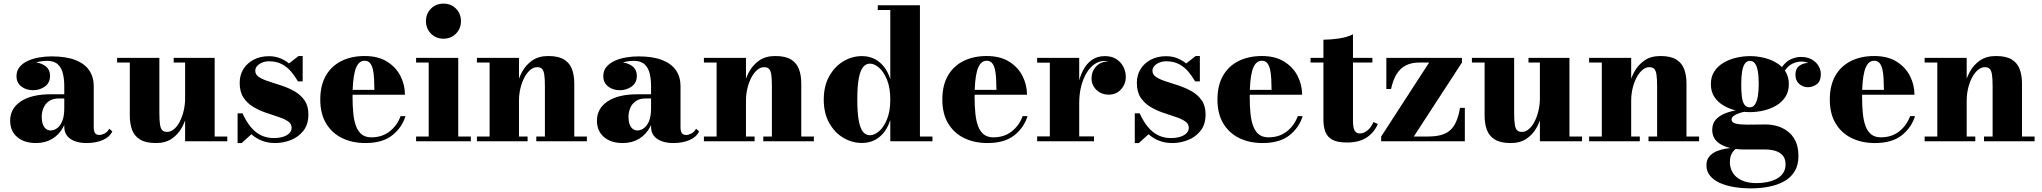

<svg xmlns="http://www.w3.org/2000/svg" viewBox="-20 -779 11262 1059"><path d="M457.5 10Q421.5 10 393.8 0Q366 -10 350.2 -29.8Q334.5 -49.5 334.5 -79.5V-304.5Q334.5 -340.5 327.2 -372.2Q320 -404 299.2 -423.8Q278.5 -443.5 238.5 -443.5Q219 -443.5 196 -439Q173 -434.5 152 -424.8Q131 -415 117.8 -398.8Q104.5 -382.5 104.5 -358.5H72Q72 -392.5 99 -414Q126 -435.5 162.5 -435.5Q200.5 -435.5 228.2 -416.2Q256 -397 256 -360.5Q256 -322.5 227.8 -302Q199.5 -281.5 162.5 -281.5Q123 -281.5 97 -302.5Q71 -323.5 71 -358.5Q71 -389 88.2 -409.8Q105.5 -430.5 133.8 -443.5Q162 -456.5 196.5 -462.2Q231 -468 265 -468Q344.5 -468 396 -447.8Q447.5 -427.5 472.2 -390.8Q497 -354 497 -304.5V-75Q497 -58 503.5 -46.2Q510 -34.5 528.5 -34.5Q540 -34.5 556.5 -42.5Q573 -50.5 582.5 -69L599.5 -54.5Q585.5 -23.5 547.2 -6.8Q509 10 457.5 10ZM178.5 10Q113.5 10 74.8 -23.2Q36 -56.5 36 -113.5Q36 -180.5 94.8 -219.8Q153.5 -259 260 -259H381V-236H305.5Q270.5 -236 249.5 -220.8Q228.5 -205.5 219.2 -182.2Q210 -159 210 -135Q210 -112 215.8 -95Q221.5 -78 232.8 -68.8Q244 -59.5 260 -59.5Q277.5 -59.5 294.8 -71.8Q312 -84 323.2 -111Q334.5 -138 334.5 -181.5H352Q352 -123 329.8 -80Q307.5 -37 268.5 -13.5Q229.5 10 178.5 10Z M840 10Q783.5 10 752 -9.8Q720.5 -29.5 708.2 -63.5Q696 -97.5 696 -141V-434H626V-460H859V-157.5Q859 -115.5 862.5 -92.5Q866 -69.5 875.2 -60.5Q884.5 -51.5 902 -51.5Q922 -51.5 940 -66.8Q958 -82 971.5 -108.2Q985 -134.5 993 -167.8Q1001 -201 1001 -237L1022 -237.5Q1022 -200.5 1013.2 -157.8Q1004.5 -115 984 -77Q963.5 -39 928.2 -14.5Q893 10 840 10ZM1001 0V-434H938V-460H1164V-26H1233.5V0Z M1290.5 10V-154H1317.5Q1337.5 -109.5 1362.8 -79Q1388 -48.5 1419.5 -33Q1451 -17.5 1490 -17.5Q1517.5 -17.5 1540 -24.2Q1562.5 -31 1575.5 -43.8Q1588.5 -56.5 1588.5 -74.5Q1588.5 -96.5 1567.8 -110.2Q1547 -124 1514.5 -134.5Q1482 -145 1445.2 -157.8Q1408.5 -170.5 1376 -190Q1343.5 -209.5 1322.8 -241Q1302 -272.5 1302 -322Q1302 -365 1322.5 -398Q1343 -431 1379.5 -450Q1416 -469 1463 -469Q1497 -469 1524.5 -458Q1552 -447 1574 -429L1626.5 -470H1649.5V-330H1623.5Q1606.5 -359.5 1585 -384.8Q1563.5 -410 1534 -425.5Q1504.5 -441 1463.5 -441Q1444.5 -441 1427.2 -434.2Q1410 -427.5 1399 -415.8Q1388 -404 1388 -388.5Q1388 -367 1409.2 -353.5Q1430.5 -340 1463.8 -329.5Q1497 -319 1534.5 -306.5Q1572 -294 1605.2 -275Q1638.5 -256 1659.8 -225.5Q1681 -195 1681 -148Q1681 -92.5 1653.5 -57.8Q1626 -23 1583.8 -6.5Q1541.5 10 1497.5 10Q1458.5 10 1425.8 -2.5Q1393 -15 1366.5 -38.5L1313 10Z M1995.5 10Q1923.5 10 1867.2 -17.2Q1811 -44.5 1778.8 -98Q1746.5 -151.5 1746.5 -230Q1746.5 -308.5 1777.5 -362Q1808.5 -415.5 1863.8 -442.8Q1919 -470 1991.5 -470Q2065.5 -470 2114.8 -439.2Q2164 -408.5 2188.8 -359.8Q2213.5 -311 2213.5 -256.5H1813V-283.5H2045Q2044.5 -314.5 2043.2 -343.2Q2042 -372 2037 -394.8Q2032 -417.5 2021.2 -430.8Q2010.5 -444 1991.5 -444Q1971.5 -444 1958.2 -429Q1945 -414 1937.8 -387Q1930.5 -360 1927.5 -323.8Q1924.5 -287.5 1924.5 -244.5Q1924.5 -193.5 1928.8 -152.5Q1933 -111.5 1944.2 -82.2Q1955.5 -53 1975.8 -37.2Q1996 -21.5 2028 -21.5Q2087.5 -21.5 2129.2 -54.2Q2171 -87 2189.5 -138.5H2216.5Q2197 -75 2143.2 -32.5Q2089.5 10 1995.5 10Z M2426 -565.5Q2385 -565.5 2357.2 -593.5Q2329.5 -621.5 2329.5 -662.5Q2329.5 -704 2357.2 -731.5Q2385 -759 2426 -759Q2467.5 -759 2495 -731.5Q2522.5 -704 2522.5 -662.5Q2522.5 -621.5 2495 -593.5Q2467.5 -565.5 2426 -565.5ZM2507.5 -460V-26H2577V0H2275V-26H2344.5V-434H2275V-460Z M2842.5 -460V-26H2890V0H2610.5V-26H2680.5V-434H2610.5V-460ZM3147.5 -319.5V-26H3217V0H2938V-26H2985.5V-302.5Q2985.5 -344.5 2982 -367.5Q2978.5 -390.5 2969.2 -399.5Q2960 -408.5 2942.5 -408.5Q2922.5 -408.5 2904.5 -393.2Q2886.5 -378 2872.5 -351.8Q2858.5 -325.5 2850.5 -292.2Q2842.5 -259 2842.5 -223L2821.5 -222.5Q2821.5 -259.5 2830.2 -302.2Q2839 -345 2859.8 -383Q2880.5 -421 2915.8 -445.5Q2951 -470 3004 -470Q3060.5 -470 3091.5 -450.5Q3122.5 -431 3135 -397Q3147.5 -363 3147.5 -319.5Z M3694 10Q3658 10 3630.2 0Q3602.5 -10 3586.8 -29.8Q3571 -49.5 3571 -79.5V-304.5Q3571 -340.5 3563.8 -372.2Q3556.5 -404 3535.8 -423.8Q3515 -443.5 3475 -443.5Q3455.5 -443.5 3432.5 -439Q3409.5 -434.5 3388.5 -424.8Q3367.5 -415 3354.2 -398.8Q3341 -382.5 3341 -358.5H3308.5Q3308.5 -392.5 3335.5 -414Q3362.5 -435.5 3399 -435.5Q3437 -435.5 3464.8 -416.2Q3492.5 -397 3492.5 -360.5Q3492.5 -322.5 3464.2 -302Q3436 -281.5 3399 -281.5Q3359.5 -281.5 3333.5 -302.5Q3307.5 -323.5 3307.5 -358.5Q3307.5 -389 3324.8 -409.8Q3342 -430.5 3370.2 -443.5Q3398.5 -456.5 3433 -462.2Q3467.5 -468 3501.5 -468Q3581 -468 3632.5 -447.8Q3684 -427.5 3708.8 -390.8Q3733.5 -354 3733.5 -304.5V-75Q3733.5 -58 3740 -46.2Q3746.5 -34.5 3765 -34.5Q3776.5 -34.5 3793 -42.5Q3809.5 -50.5 3819 -69L3836 -54.5Q3822 -23.5 3783.8 -6.8Q3745.5 10 3694 10ZM3415 10Q3350 10 3311.2 -23.2Q3272.5 -56.5 3272.5 -113.5Q3272.5 -180.5 3331.2 -219.8Q3390 -259 3496.5 -259H3617.5V-236H3542Q3507 -236 3486 -220.8Q3465 -205.5 3455.8 -182.2Q3446.5 -159 3446.5 -135Q3446.5 -112 3452.2 -95Q3458 -78 3469.2 -68.8Q3480.5 -59.5 3496.5 -59.5Q3514 -59.5 3531.2 -71.8Q3548.5 -84 3559.8 -111Q3571 -138 3571 -181.5H3588.5Q3588.5 -123 3566.2 -80Q3544 -37 3505 -13.5Q3466 10 3415 10Z M4094.5 -460V-26H4142V0H3862.5V-26H3932.5V-434H3862.5V-460ZM4399.5 -319.5V-26H4469V0H4190V-26H4237.5V-302.5Q4237.5 -344.5 4234 -367.5Q4230.5 -390.5 4221.2 -399.5Q4212 -408.5 4194.5 -408.5Q4174.5 -408.5 4156.5 -393.2Q4138.5 -378 4124.5 -351.8Q4110.5 -325.5 4102.5 -292.2Q4094.5 -259 4094.5 -223L4073.5 -222.5Q4073.5 -259.5 4082.2 -302.2Q4091 -345 4111.8 -383Q4132.5 -421 4167.8 -445.5Q4203 -470 4256 -470Q4312.5 -470 4343.5 -450.5Q4374.5 -431 4387 -397Q4399.5 -363 4399.5 -319.5Z M4733.5 9.5Q4679.5 9.5 4631.5 -19Q4583.5 -47.5 4553.5 -101Q4523.5 -154.5 4523.5 -229.5Q4523.5 -304.5 4553.5 -358.2Q4583.5 -412 4631.5 -440.8Q4679.5 -469.5 4733.5 -469.5Q4790.5 -469.5 4831 -436Q4871.5 -402.5 4890.5 -342V-724H4821.5V-750H5054V-26H5123V0H4890.5V-117Q4871.5 -57 4831 -23.8Q4790.5 9.5 4733.5 9.5ZM4778 -33Q4803 -33 4829 -55.5Q4855 -78 4872.8 -122Q4890.5 -166 4890.5 -229.5Q4890.5 -294 4872.8 -338.2Q4855 -382.5 4829 -405.2Q4803 -428 4778 -428Q4755.5 -428 4740 -408.5Q4724.5 -389 4716.5 -345.5Q4708.5 -302 4708.5 -229.5Q4708.5 -157.5 4716.5 -114.2Q4724.5 -71 4740 -52Q4755.5 -33 4778 -33Z M5426.5 10Q5354.5 10 5298.2 -17.2Q5242 -44.5 5209.8 -98Q5177.5 -151.5 5177.5 -230Q5177.5 -308.5 5208.5 -362Q5239.5 -415.5 5294.8 -442.8Q5350 -470 5422.5 -470Q5496.5 -470 5545.8 -439.2Q5595 -408.5 5619.8 -359.8Q5644.5 -311 5644.5 -256.5H5244V-283.5H5476Q5475.5 -314.5 5474.2 -343.2Q5473 -372 5468 -394.8Q5463 -417.5 5452.2 -430.8Q5441.5 -444 5422.5 -444Q5402.5 -444 5389.2 -429Q5376 -414 5368.8 -387Q5361.5 -360 5358.5 -323.8Q5355.5 -287.5 5355.5 -244.5Q5355.5 -193.5 5359.8 -152.5Q5364 -111.5 5375.2 -82.2Q5386.5 -53 5406.8 -37.2Q5427 -21.5 5459 -21.5Q5518.5 -21.5 5560.2 -54.2Q5602 -87 5620.5 -138.5H5647.5Q5628 -75 5574.2 -32.5Q5520.5 10 5426.5 10Z M5917.5 -210Q5917.5 -263 5926.5 -309.8Q5935.5 -356.5 5954.5 -392.5Q5973.5 -428.5 6003.2 -449Q6033 -469.5 6074 -469.5Q6112 -469.5 6137.8 -452.8Q6163.5 -436 6176.5 -409.5Q6189.5 -383 6189.5 -354.5Q6189.5 -315.5 6163.2 -286.2Q6137 -257 6095.5 -257Q6054 -257 6027.2 -283.5Q6000.5 -310 6000.5 -346Q6000.5 -385.5 6026 -412.8Q6051.5 -440 6095 -440Q6122.5 -440 6143.5 -427.8Q6164.5 -415.5 6176.5 -396Q6188.5 -376.5 6188.5 -354.5H6162Q6162 -378 6151 -398Q6140 -418 6119.5 -430.2Q6099 -442.5 6070.5 -442.5Q6042.5 -442.5 6017.5 -425.5Q5992.5 -408.5 5973.5 -377.2Q5954.5 -346 5943.5 -303.5Q5932.5 -261 5932.5 -210ZM5932.5 -460V-26.5H6014V0H5700.5V-26.5H5770.5V-433.5H5700.5V-460Z M6239 10V-154H6266Q6286 -109.5 6311.2 -79Q6336.5 -48.5 6368 -33Q6399.5 -17.5 6438.5 -17.5Q6466 -17.5 6488.5 -24.2Q6511 -31 6524 -43.8Q6537 -56.5 6537 -74.5Q6537 -96.5 6516.2 -110.2Q6495.5 -124 6463 -134.5Q6430.5 -145 6393.8 -157.8Q6357 -170.5 6324.5 -190Q6292 -209.5 6271.2 -241Q6250.5 -272.5 6250.5 -322Q6250.5 -365 6271 -398Q6291.5 -431 6328 -450Q6364.5 -469 6411.5 -469Q6445.5 -469 6473 -458Q6500.5 -447 6522.5 -429L6575 -470H6598V-330H6572Q6555 -359.5 6533.5 -384.8Q6512 -410 6482.5 -425.5Q6453 -441 6412 -441Q6393 -441 6375.8 -434.2Q6358.5 -427.5 6347.5 -415.8Q6336.5 -404 6336.5 -388.5Q6336.5 -367 6357.8 -353.5Q6379 -340 6412.2 -329.5Q6445.5 -319 6483 -306.5Q6520.5 -294 6553.8 -275Q6587 -256 6608.2 -225.5Q6629.5 -195 6629.5 -148Q6629.5 -92.5 6602 -57.8Q6574.5 -23 6532.2 -6.5Q6490 10 6446 10Q6407 10 6374.2 -2.5Q6341.5 -15 6315 -38.5L6261.5 10Z M6944 10Q6872 10 6815.8 -17.2Q6759.5 -44.5 6727.2 -98Q6695 -151.5 6695 -230Q6695 -308.5 6726 -362Q6757 -415.5 6812.2 -442.8Q6867.5 -470 6940 -470Q7014 -470 7063.2 -439.2Q7112.5 -408.5 7137.2 -359.8Q7162 -311 7162 -256.5H6761.5V-283.5H6993.5Q6993 -314.5 6991.8 -343.2Q6990.5 -372 6985.5 -394.8Q6980.5 -417.5 6969.8 -430.8Q6959 -444 6940 -444Q6920 -444 6906.8 -429Q6893.5 -414 6886.2 -387Q6879 -360 6876 -323.8Q6873 -287.5 6873 -244.5Q6873 -193.5 6877.2 -152.5Q6881.5 -111.5 6892.8 -82.2Q6904 -53 6924.2 -37.2Q6944.5 -21.5 6976.5 -21.5Q7036 -21.5 7077.8 -54.2Q7119.5 -87 7138 -138.5H7165Q7145.5 -75 7091.8 -32.5Q7038 10 6944 10Z M7409 7Q7357.5 7 7329.2 -8.2Q7301 -23.5 7290.2 -51.8Q7279.5 -80 7279.5 -118.5V-560Q7318.5 -560 7364.8 -566.8Q7411 -573.5 7442.5 -590V-113.5Q7442.5 -76 7451.2 -59.5Q7460 -43 7481 -43Q7501.5 -43 7521.8 -59Q7542 -75 7555.5 -106L7579.5 -95Q7561 -50 7519.5 -21.5Q7478 7 7409 7ZM7208.5 -434V-460H7549.5V-434Z M7598 0V-26L7862.5 -434H7807.5Q7765.5 -434 7734.5 -418.5Q7703.5 -403 7683.5 -370.8Q7663.5 -338.5 7652.5 -288H7626.5V-460H8043.5V-434L7778 -26H7855Q7895 -26 7925 -33.5Q7955 -41 7976 -58.5Q7997 -76 8011 -106.8Q8025 -137.5 8033 -184H8059.5V0Z M8312.5 10Q8256 10 8224.5 -9.8Q8193 -29.5 8180.8 -63.5Q8168.5 -97.5 8168.5 -141V-434H8098.5V-460H8331.5V-157.5Q8331.5 -115.5 8335 -92.5Q8338.5 -69.5 8347.8 -60.5Q8357 -51.5 8374.5 -51.5Q8394.5 -51.5 8412.5 -66.8Q8430.5 -82 8444 -108.2Q8457.5 -134.5 8465.5 -167.8Q8473.5 -201 8473.5 -237L8494.5 -237.5Q8494.5 -200.5 8485.8 -157.8Q8477 -115 8456.5 -77Q8436 -39 8400.8 -14.5Q8365.5 10 8312.5 10ZM8473.5 0V-434H8410.5V-460H8636.5V-26H8706V0Z M8977 -460V-26H9024.5V0H8745V-26H8815V-434H8745V-460ZM9282 -319.5V-26H9351.5V0H9072.5V-26H9120V-302.5Q9120 -344.5 9116.5 -367.5Q9113 -390.5 9103.8 -399.5Q9094.5 -408.5 9077 -408.5Q9057 -408.5 9039 -393.2Q9021 -378 9007 -351.8Q8993 -325.5 8985 -292.2Q8977 -259 8977 -223L8956 -222.5Q8956 -259.5 8964.8 -302.2Q8973.5 -345 8994.2 -383Q9015 -421 9050.2 -445.5Q9085.5 -470 9138.5 -470Q9195 -470 9226 -450.5Q9257 -431 9269.5 -397Q9282 -363 9282 -319.5Z M9637.5 260Q9590.5 260 9546.8 253Q9503 246 9468 230.8Q9433 215.5 9412.5 191Q9392 166.5 9392 132Q9392 102 9408.5 83.2Q9425 64.5 9449.8 54.5Q9474.5 44.5 9499.5 40.8Q9524.5 37 9541.5 37H9561Q9544 47.5 9532.8 66Q9521.5 84.5 9521.5 115Q9521.5 148.5 9538 174.8Q9554.5 201 9587.5 216Q9620.5 231 9669.5 231Q9699.5 231 9728 225.2Q9756.5 219.5 9779.2 207.2Q9802 195 9815.2 175.2Q9828.5 155.5 9828.5 127.5Q9828.5 98 9814 80Q9799.5 62 9774.2 53.8Q9749 45.5 9716.5 45.5Q9706 45.5 9682.8 45.5Q9659.5 45.5 9636.5 45.5Q9613.5 45.5 9602.5 45.5Q9521.5 45.5 9472.8 18.2Q9424 -9 9424 -63Q9424 -96.5 9443.2 -118.5Q9462.5 -140.5 9494 -153.2Q9525.5 -166 9562.8 -171.5Q9600 -177 9635.5 -177L9634 -166Q9620.5 -166 9603 -162.8Q9585.5 -159.5 9568.8 -153.2Q9552 -147 9541.2 -138.8Q9530.5 -130.5 9530.5 -120.5Q9530.5 -103 9553.8 -97.2Q9577 -91.5 9618 -91.5Q9635.5 -91.5 9653.8 -91.8Q9672 -92 9689.5 -92.2Q9707 -92.5 9721 -92.5Q9749 -92.5 9780 -84.2Q9811 -76 9838.2 -56.2Q9865.5 -36.5 9882.5 -2.8Q9899.5 31 9899.5 82Q9899.5 131.5 9878.8 165.8Q9858 200 9821.8 220.5Q9785.5 241 9738 250.5Q9690.5 260 9637.5 260ZM9632 -160.5Q9595 -160.5 9557 -169.2Q9519 -178 9487.2 -196.5Q9455.5 -215 9436 -244.2Q9416.5 -273.5 9416.5 -315Q9416.5 -356.5 9436 -385.8Q9455.5 -415 9487.2 -433.5Q9519 -452 9557 -460.8Q9595 -469.5 9632 -469.5Q9669.5 -469.5 9707.2 -460.8Q9745 -452 9776.5 -433.5Q9808 -415 9827.2 -385.8Q9846.5 -356.5 9846.5 -315Q9846.5 -273.5 9827.2 -244.2Q9808 -215 9776.5 -196.5Q9745 -178 9707.2 -169.2Q9669.5 -160.5 9632 -160.5ZM9632 -187Q9649 -187 9659.8 -203Q9670.5 -219 9675.5 -247.8Q9680.5 -276.5 9680.5 -315Q9680.5 -357.5 9675.5 -386Q9670.5 -414.5 9659.8 -429Q9649 -443.5 9632 -443.5Q9615.5 -443.5 9604.8 -429Q9594 -414.5 9589 -386Q9584 -357.5 9584 -315Q9584 -276.5 9587.2 -247.8Q9590.5 -219 9600.8 -203Q9611 -187 9632 -187ZM9951.5 -298Q9924.5 -298 9903.8 -316Q9883 -334 9883 -366.5Q9883 -400 9904.2 -415.8Q9925.5 -431.5 9951.5 -431.5Q9975.5 -431.5 9998.8 -415.8Q10022 -400 10022 -371H9995.5Q9995.5 -400 9972.8 -419.8Q9950 -439.5 9915.5 -439.5Q9897 -439.5 9875 -431.5Q9853 -423.5 9834 -402Q9815 -380.5 9805 -340L9786.5 -354Q9796.5 -396.5 9817.5 -420.8Q9838.5 -445 9864 -455Q9889.5 -465 9913 -465Q9948.5 -465 9973 -451Q9997.5 -437 10010.2 -415.5Q10023 -394 10023 -371Q10023 -331 10000.8 -314.5Q9978.5 -298 9951.5 -298Z M10321.5 10Q10249.5 10 10193.2 -17.2Q10137 -44.5 10104.8 -98Q10072.5 -151.5 10072.5 -230Q10072.5 -308.5 10103.5 -362Q10134.5 -415.5 10189.8 -442.8Q10245 -470 10317.5 -470Q10391.5 -470 10440.8 -439.2Q10490 -408.5 10514.8 -359.8Q10539.5 -311 10539.5 -256.5H10139V-283.5H10371Q10370.5 -314.5 10369.2 -343.2Q10368 -372 10363 -394.8Q10358 -417.5 10347.2 -430.8Q10336.5 -444 10317.5 -444Q10297.5 -444 10284.2 -429Q10271 -414 10263.8 -387Q10256.5 -360 10253.5 -323.8Q10250.5 -287.5 10250.5 -244.5Q10250.5 -193.5 10254.8 -152.5Q10259 -111.5 10270.2 -82.2Q10281.5 -53 10301.8 -37.2Q10322 -21.5 10354 -21.5Q10413.5 -21.5 10455.2 -54.2Q10497 -87 10515.5 -138.5H10542.5Q10523 -75 10469.2 -32.5Q10415.5 10 10321.5 10Z M10827.5 -460V-26H10875V0H10595.5V-26H10665.5V-434H10595.5V-460ZM11132.5 -319.5V-26H11202V0H10923V-26H10970.5V-302.5Q10970.5 -344.5 10967 -367.5Q10963.5 -390.5 10954.2 -399.5Q10945 -408.5 10927.5 -408.5Q10907.5 -408.5 10889.5 -393.2Q10871.5 -378 10857.5 -351.8Q10843.5 -325.5 10835.5 -292.2Q10827.5 -259 10827.5 -223L10806.5 -222.5Q10806.5 -259.5 10815.2 -302.2Q10824 -345 10844.8 -383Q10865.5 -421 10900.8 -445.5Q10936 -470 10989 -470Q11045.5 -470 11076.5 -450.5Q11107.5 -431 11120 -397Q11132.5 -363 11132.5 -319.5Z"/></svg>

Font: Bodoni Moda 9pt ExtraBold
Style: Regular
Weight: 800
Designer: Owen Earl
Foundry: indestructible type
Version: Version 2.005